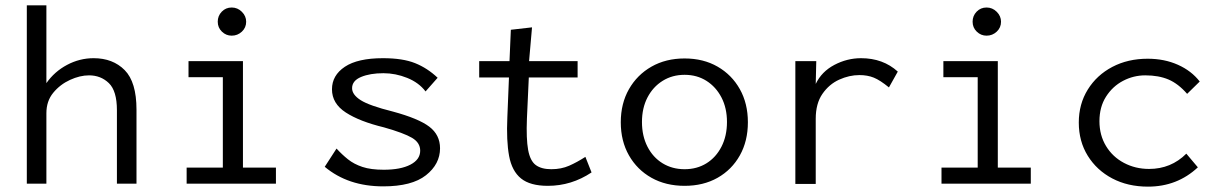

<svg xmlns="http://www.w3.org/2000/svg" viewBox="-20 -685 4544 716"><path d="M80 0V-665H153V-375Q183 -418 230 -443Q277 -468 329 -468Q401 -468 445 -423.5Q489 -379 489 -276V0H416V-274Q416 -346 386 -375Q356 -404 312 -404Q278 -404 241 -387Q204 -370 178.5 -339Q153 -308 153 -263V0Z M676 0V-60H811V-397H683V-457H886V-60H1009V0ZM844 -552Q823 -552 807.5 -567Q792 -582 792 -604Q792 -626 807 -641.5Q822 -657 844 -657Q866 -657 882 -641Q898 -625 898 -604Q898 -582 882 -567Q866 -552 844 -552Z M1409 10Q1278 10 1191 -63L1235 -131Q1255 -109 1277.5 -91Q1300 -73 1331.5 -62.5Q1363 -52 1411 -52Q1474 -52 1510.5 -71Q1547 -90 1547 -123Q1547 -153 1516.5 -171Q1486 -189 1412 -210Q1321 -232 1269.5 -265.5Q1218 -299 1218 -352Q1218 -404 1266 -436Q1314 -468 1408 -468Q1482 -468 1528 -449.5Q1574 -431 1612 -395L1567 -344Q1542 -377 1498.5 -394.5Q1455 -412 1410 -412Q1360 -412 1326.5 -398Q1293 -384 1293 -356Q1293 -332 1325 -311.5Q1357 -291 1445 -269Q1541 -243 1581 -212.5Q1621 -182 1621 -132Q1621 -73 1568.5 -31.5Q1516 10 1409 10Z M2023 8Q1957 8 1923 -19.5Q1889 -47 1878.5 -103.5Q1868 -160 1872 -248L1878 -396H1767V-457H1880L1885 -574L1964 -583L1953 -457H2134V-396H1952L1945 -243Q1942 -167 1949.5 -126Q1957 -85 1978 -69.5Q1999 -54 2036 -54Q2073 -54 2102.5 -67Q2132 -80 2163 -100L2186 -42Q2111 8 2023 8Z M2533 8Q2463 8 2409.5 -22Q2356 -52 2325.5 -105.5Q2295 -159 2295 -229Q2295 -299 2325.5 -352.5Q2356 -406 2409.5 -436.5Q2463 -467 2533 -467Q2603 -467 2656 -436.5Q2709 -406 2739 -352.5Q2769 -299 2769 -229Q2769 -159 2739 -105.5Q2709 -52 2656 -22Q2603 8 2533 8ZM2533 -54Q2579 -54 2614.5 -76Q2650 -98 2670.5 -138Q2691 -178 2691 -230Q2691 -282 2670.5 -321.5Q2650 -361 2614.5 -383.5Q2579 -406 2533 -406Q2487 -406 2451 -383.5Q2415 -361 2394.5 -321.5Q2374 -282 2374 -230Q2374 -178 2394.5 -138Q2415 -98 2451 -76Q2487 -54 2533 -54Z M2946 1V-457H3024L3022 -372Q3044 -418 3091.5 -443Q3139 -468 3191 -468Q3273 -468 3328 -418L3295 -359Q3262 -386 3238.5 -395.5Q3215 -405 3185 -405Q3147 -405 3109.5 -388Q3072 -371 3047 -335Q3022 -299 3022 -242V1Z M3491 0V-60H3626V-397H3498V-457H3701V-60H3824V0ZM3659 -552Q3638 -552 3622.5 -567Q3607 -582 3607 -604Q3607 -626 3622 -641.5Q3637 -657 3659 -657Q3681 -657 3697 -641Q3713 -625 3713 -604Q3713 -582 3697 -567Q3681 -552 3659 -552Z M4261 11Q4186 11 4128 -19.5Q4070 -50 4036.5 -104Q4003 -158 4003 -228Q4003 -297 4036.5 -351Q4070 -405 4128 -435.5Q4186 -466 4260 -466Q4322 -466 4372.5 -443.5Q4423 -421 4454 -381L4407 -335Q4374 -373 4337.5 -388.5Q4301 -404 4251 -404Q4207 -404 4168 -383.5Q4129 -363 4104.5 -324.5Q4080 -286 4080 -233Q4080 -181 4104.5 -140.5Q4129 -100 4171.5 -77.5Q4214 -55 4265 -55Q4347 -55 4404 -112L4447 -61Q4370 11 4261 11Z"/></svg>

Font: Inconsolata SemiExpanded
Style: Regular
Weight: 400
Width: 6
Monospace: yes
Designer: Raph Levien, Cyreal, Brenton Simpson
Foundry: Raph Levien, Cyreal, Google
Version: Version 3.100; ttfautohint (v1.8.4.7-5d5b)